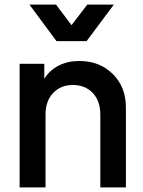

<svg xmlns="http://www.w3.org/2000/svg" viewBox="-20 -820 626 840"><path d="M227.1 -640.1 108.9 -799.8H225.1L293 -710L361.8 -799.8H478L358.9 -640.1ZM65.9 0V-541H173.8V-475.1Q196.8 -512.7 236.6 -533Q276.4 -553.2 327.1 -553.2Q416 -553.2 473.4 -496.3Q530.8 -439.5 530.8 -350.1V0H418.9V-318.8Q418.9 -378.4 385.7 -413.3Q352.5 -448.2 298.8 -448.2Q245.6 -448.2 212.4 -413.1Q179.2 -377.9 179.2 -318.8V0Z"/></svg>

Font: Plus Jakarta Sans SemiBold
Style: Regular
Weight: 600
Designer: Gumpita Rahayu
Foundry: Tokotype
Version: Version 2.006